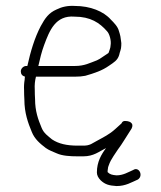

<svg xmlns="http://www.w3.org/2000/svg" viewBox="-20 -495 543 646"><path d="M346 -319C346 -318.3 345.3 -317.3 344 -316L326 -304C318.7 -298.7 312 -294.7 306 -292C282.5 -283.4 264.6 -273 232 -273H109C114.6 -298.1 119.9 -320.3 128.5 -343.5C146.4 -391.6 166.5 -444.4 231 -439C284.6 -439 315.4 -418.1 340 -390C348.8 -381.2 355 -357 352 -342C352 -333.2 347.8 -326.3 346 -319ZM50 -255C50 -245.7 54.7 -239.7 64 -237C63.3 -233.7 63 -230.3 63 -227C61 -215.7 60.3 -204 61 -192C61 -181.3 61.3 -170.7 62 -160C62 -115.4 74.2 -81.7 87 -51C96.8 -26.5 115 -11.8 134 3C145.2 10.8 159 15.8 171 21C189.5 29.4 215.6 31 241 31H260C295.4 31 312.6 15.2 337 3C321.2 24 306 49.5 306 85C306 94.3 310.3 103.3 319 112C333.8 125.6 346.7 129.4 372 131C403.2 131 422 118.4 444 109C463.5 96 447.4 64.1 428 77C411.6 84 394.8 95 372 95C357 93.6 350.1 92.1 342 84C342 80 342.3 76.3 343 73C343 69.7 344 65.7 346 61C349.6 50.3 355.5 39.8 362 30L376 9C393.1 -13.7 402.4 -31.6 418 -55C433.2 -74.7 424.3 -88 400 -88C394.2 -88 390.4 -84.2 389 -80C383.7 -75.3 376.7 -69 368 -61C347.6 -42.3 328.3 -33.5 304 -20L286 -10C277.4 -6.3 270.9 -5 260 -5H241C204.6 -5 177 -11.3 155 -26C141.2 -37.8 127.5 -46.3 120 -65C108.2 -93.2 98 -121.4 98 -161C97.3 -171.7 97 -182.3 97 -193C95.9 -209.3 97.6 -223.6 101 -237H232C245.3 -237 257 -238 267 -240C296.8 -248.5 323.8 -257.4 347 -274C363 -285.1 375.4 -291.6 381 -310C382.6 -319.6 388 -329 388 -341C388.7 -347 388.3 -353 387 -359L385 -373C383.7 -379 382 -385 380 -391C376.4 -405.5 362.9 -419.1 353 -429C328.5 -456.9 283.7 -475 232 -475C208.1 -476.6 187.8 -471.9 170 -463C144.2 -451.7 131.8 -434.3 117 -407C96.4 -367.5 82.9 -322.2 72 -273H68C58.8 -273 50 -264.2 50 -255Z"/></svg>

Font: HoneyBee
Style: Lit
Weight: 300
Foundry: Cannot Into Space Fonts
Version: Version 0.89